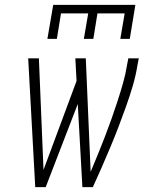

<svg xmlns="http://www.w3.org/2000/svg" viewBox="-20 -770 640 790"><path d="M125 0 96 -530H140L159 -71L295 -437L290 -530H333L353 -63Q368 -99 383 -135.5Q398 -172 412 -208.5Q426 -245 439 -281.5Q452 -318 464 -355Q476 -392 486.5 -429Q497 -466 503 -504L508 -530H551L546 -504Q539 -460 526.5 -417.5Q514 -375 499 -333Q484 -291 468 -249Q452 -207 434.5 -165.5Q417 -124 399 -82.5Q381 -41 362 0H319L300 -342L168 0ZM175 -610 199 -750H537L514 -610H475L493 -715H381L364 -610H325L343 -715H231L214 -610Z"/></svg>

Font: Iosevka Slab XLtExObl
Style: Regular
Weight: 200
Width: 7
Italic angle: -9°
Monospace: yes
Designer: Belleve Invis
Foundry: Belleve Invis
Version: Version 11.1.1; ttfautohint (v1.8.3)